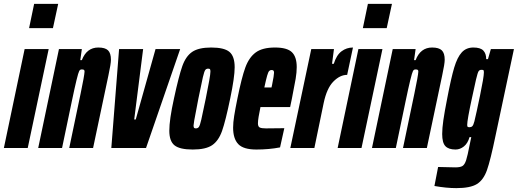

<svg xmlns="http://www.w3.org/2000/svg" viewBox="-41 -763 2670 990"><path d="M109 -618 135 -743H259L232 -618ZM-21 0 86 -510H210L102 0Z M263 -510H381L373 -453H381Q406 -518 466 -518Q501 -518 516 -503.5Q531 -489 531 -455Q531 -434 518 -374L439 0H316L375 -282Q394 -373 395 -394Q395 -401 391.5 -403Q388 -405 380 -405Q372 -405 367.5 -397Q363 -389 353.5 -350Q344 -311 330 -244L279 0H156Z M533 0 573 -510H697L651 -147H659L761 -510H888L712 0Z M832 -89Q832 -146 856 -255Q881 -371 899 -422Q917 -473 950 -495.5Q983 -518 1048 -518Q1115 -518 1142 -495.5Q1169 -473 1169 -416Q1169 -365 1146 -255Q1122 -139 1104 -88Q1086 -37 1053 -14.5Q1020 8 953 8Q886 8 859 -13.5Q832 -35 832 -89ZM1020 -255Q1031 -309 1037.5 -345.5Q1044 -382 1044 -394Q1044 -404 1041.5 -406.5Q1039 -409 1032 -409Q1022 -409 1017 -401.5Q1012 -394 1005 -364.5Q998 -335 982 -255L971 -197Q957 -127 957 -116Q957 -106 960 -103.5Q963 -101 969 -101Q979 -101 984.5 -108.5Q990 -116 997 -146.5Q1004 -177 1020 -255Z M1161 -105Q1161 -131 1166.5 -165.5Q1172 -200 1183 -254Q1205 -363 1224 -415Q1243 -467 1277.5 -492.5Q1312 -518 1377 -518Q1439 -518 1464 -494Q1489 -470 1489 -417Q1489 -390 1483.5 -357Q1478 -324 1464 -254L1455 -211H1302Q1296 -182 1292.5 -161Q1289 -140 1289 -127Q1289 -110 1298.5 -105.5Q1308 -101 1330 -101L1425 -102L1403 -3Q1346 8 1281 8Q1214 8 1187.5 -20Q1161 -48 1161 -105ZM1359 -312 1362 -326Q1372 -375 1372 -388Q1372 -396 1369 -399Q1366 -402 1359 -402Q1352 -402 1347 -397Q1342 -392 1336.5 -373Q1331 -354 1322 -312Z M1564 -510H1681L1671 -434H1680Q1694 -479 1720 -498.5Q1746 -518 1779 -518L1749 -377Q1712 -377 1678 -342.5Q1644 -308 1628 -232L1580 0H1456Z M1830 -618 1856 -743H1980L1953 -618ZM1700 0 1807 -510H1931L1823 0Z M1984 -510H2102L2094 -453H2102Q2127 -518 2187 -518Q2222 -518 2237 -503.5Q2252 -489 2252 -455Q2252 -434 2239 -374L2160 0H2037L2096 -282Q2115 -373 2116 -394Q2116 -401 2112.5 -403Q2109 -405 2101 -405Q2093 -405 2088.5 -397Q2084 -389 2074.5 -350Q2065 -311 2051 -244L2000 0H1877Z M2199 196 2218 98 2307 100Q2332 100 2343.5 93Q2355 86 2362.5 63Q2370 40 2381 -18L2389 -56H2380Q2371 -24 2351 -8Q2331 8 2308 8Q2272 8 2255.5 -9.5Q2239 -27 2239 -72Q2239 -101 2245 -143Q2251 -185 2265 -256Q2285 -361 2301 -414.5Q2317 -468 2340 -493Q2363 -518 2400 -518Q2436 -518 2451 -502.5Q2466 -487 2466 -458H2475L2490 -510H2609L2514 -63Q2488 63 2470 114Q2452 165 2418 186Q2384 207 2312 207Q2261 207 2199 196ZM2405 -137Q2414 -173 2434 -269.5Q2454 -366 2454 -389Q2454 -399 2452 -401Q2450 -403 2441 -403Q2432 -403 2427 -396Q2422 -389 2413.5 -353Q2405 -317 2392 -255Q2368 -144 2368 -119Q2368 -111 2370.5 -109Q2373 -107 2380 -107Q2389 -107 2394.5 -112.5Q2400 -118 2405 -137Z"/></svg>

Font: Saira Ultra Condensed Black
Style: Italic
Weight: 900
Width: 1
Italic angle: -12°
Designer: Hector Gatti with collaboration of the Omnibus-Type team
Foundry: Omnibus-Type
Version: Version 1.001; ttfautohint (v1.8)